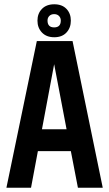

<svg xmlns="http://www.w3.org/2000/svg" viewBox="-20 -877 510 897"><path d="M344 0 311 -171H157L125 0H10L152 -685H319L460 0ZM176 -273H291L233 -577ZM311 -780.5Q311 -747 290.5 -725Q270 -703 233.5 -703Q197 -703 176 -725Q155 -747 155 -780.5Q155 -814 176 -835.5Q197 -857 233.5 -857Q270 -857 290.5 -835.5Q311 -814 311 -780.5ZM202 -781Q202 -749 233 -749Q264 -749 264 -781Q264 -794 255.5 -802.5Q247 -811 233 -811Q219 -811 210.5 -802.5Q202 -794 202 -781Z"/></svg>

Font: Khand SemiBold
Style: Regular
Weight: 600
Designer: Devanagari: Sanchit Sawaria, Jyotish Sonowal; Latin: Satya Rajpurohit
Foundry: Indian Type Foundry
Version: Version 1.101;PS 1.0;hotconv 1.0.78;makeotf.lib2.5.61930; tt